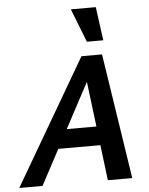

<svg xmlns="http://www.w3.org/2000/svg" viewBox="-79 -956 777 1004"><g transform="rotate(-5 309.5 -453.5)"><path d="M446 0 373 -592H419L103 0H-19L365 -658H473L574 0ZM133 -186 188 -285H458L487 -186ZM400 -731 331 -907H462L486 -731Z"/></g></svg>

Font: Ysabeau
Style: Bold Italic
Weight: 700
Italic angle: -12°
Designer: Christian Thalmann (Catharsis Fonts)
Version: Version 2.002